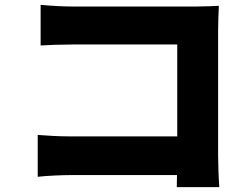

<svg xmlns="http://www.w3.org/2000/svg" viewBox="-20 -744 1040 794"><path d="M887 30C884 -9 882 -66 882 -100V-619C882 -652 884 -696 885 -720C870 -719 822 -717 790 -717H280C244 -717 188 -720 148 -724V-556C179 -558 235 -560 280 -560H713V-180H268C221 -180 175 -183 136 -186V-13C172 -17 235 -20 273 -20H712L711 30Z"/></svg>

Font: Noto Sans T Chinese Black
Style: Bold
Weight: 900
Designer: Ryoko NISHIZUKA (kana & ideographs); Paul D. Hunt (Latin, Greek & Cyrillic); Wenlong ZHANG (bopomofo); Sandoll Communica
Foundry: Adobe Systems Incorporated
Version: Version 1.000;PS 1;hotconv 1.0.78;makeotf.lib2.5.61930